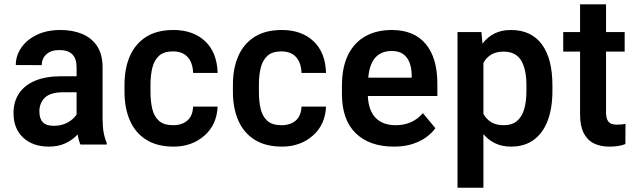

<svg xmlns="http://www.w3.org/2000/svg" viewBox="-20 -679 2987 902"><path d="M461.9 -124.5Q461.9 -84.5 467 -56.4Q472.2 -28.3 481.4 -8.3V0H357.9Q349.1 -19.5 344.7 -47.4Q322.3 -22.5 288.3 -6.3Q254.4 9.8 209.5 9.8Q134.8 9.8 89.1 -32.2Q43.5 -74.2 43.5 -147.9Q43.5 -200.2 68.6 -239Q93.8 -277.8 144 -299.3Q194.3 -320.8 269.5 -320.8H339.8V-363.3Q339.8 -444.8 257.3 -443.8Q220.2 -443.8 198.2 -424.3Q176.3 -404.8 176.3 -373L54.2 -373.5Q54.2 -417.5 80.1 -455.1Q106 -492.7 153.1 -515.4Q200.2 -538.1 264.2 -538.1Q321.8 -538.1 366.2 -519.5Q410.6 -501 436.3 -462.2Q461.9 -423.3 461.9 -362.3ZM232.9 -87.9Q270.5 -87.9 298.8 -104Q327.1 -120.1 339.8 -141.6V-245.6H277.3Q217.3 -245.6 191.2 -220.5Q165 -195.3 165 -155.8Q165 -122.1 180.9 -105Q196.8 -87.9 232.9 -87.9Z M887.2 -178.2H1002.4Q998.5 -92.3 939.7 -41.3Q880.9 9.8 795.9 9.8Q718.3 9.8 667 -22.5Q615.7 -54.7 590.3 -112.8Q564.9 -170.9 564.9 -247.6V-280.8Q564.9 -357.9 590.3 -415.8Q615.7 -473.6 666.7 -505.9Q717.8 -538.1 794.4 -538.1Q887.2 -538.1 943.4 -485.6Q999.5 -433.1 1002.4 -336.4H887.2Q885.7 -383.8 861.8 -410.6Q837.9 -437.5 792.5 -437.5Q750 -437.5 727.3 -417Q704.6 -396.5 695.8 -361.1Q687 -325.7 687 -280.8V-247.6Q687 -202.1 695.6 -166.7Q704.1 -131.3 727.1 -111.1Q750 -90.8 793.5 -90.8Q834 -90.8 859.6 -112.3Q885.3 -133.8 887.2 -178.2Z M1396.5 -178.2H1511.7Q1507.8 -92.3 1449 -41.3Q1390.1 9.8 1305.2 9.8Q1227.5 9.8 1176.3 -22.5Q1125 -54.7 1099.6 -112.8Q1074.2 -170.9 1074.2 -247.6V-280.8Q1074.2 -357.9 1099.6 -415.8Q1125 -473.6 1176 -505.9Q1227.1 -538.1 1303.7 -538.1Q1396.5 -538.1 1452.6 -485.6Q1508.8 -433.1 1511.7 -336.4H1396.5Q1395 -383.8 1371.1 -410.6Q1347.2 -437.5 1301.8 -437.5Q1259.3 -437.5 1236.6 -417Q1213.9 -396.5 1205.1 -361.1Q1196.3 -325.7 1196.3 -280.8V-247.6Q1196.3 -202.1 1204.8 -166.7Q1213.4 -131.3 1236.3 -111.1Q1259.3 -90.8 1302.7 -90.8Q1343.3 -90.8 1368.9 -112.3Q1394.5 -133.8 1396.5 -178.2Z M2034.7 -286.1V-228H1708Q1711.4 -158.7 1745.1 -124.8Q1778.8 -90.8 1839.4 -90.8Q1918 -90.8 1966.8 -147.5L2025.4 -76.7Q2009.3 -54.2 1982.7 -34.7Q1956.1 -15.1 1918.2 -2.7Q1880.4 9.8 1830.6 9.8Q1716.3 9.8 1651.4 -53Q1586.4 -115.7 1586.4 -237.8V-274.9Q1586.4 -362.8 1615.2 -421.1Q1644 -479.5 1696.8 -508.8Q1749.5 -538.1 1820.3 -538.1Q1925.3 -538.1 1980 -472.4Q2034.7 -406.7 2034.7 -286.1ZM1914.1 -314V-326.2Q1913.6 -359.9 1903.8 -385.3Q1894 -410.6 1873.8 -425Q1853.5 -439.5 1820.8 -439.5Q1720.7 -439.5 1710 -314Z M2379.9 -538.1Q2475.6 -538.1 2525.4 -470.9Q2575.2 -403.8 2575.2 -278.3V-251Q2575.2 -170.9 2553 -112.3Q2530.8 -53.7 2487.5 -22Q2444.3 9.8 2381.3 9.8Q2338.9 9.8 2306.6 -5.6Q2274.4 -21 2251 -48.8V203.1H2129.4V-528.3H2241.7L2246.6 -474.1Q2270 -504.9 2303 -521.5Q2335.9 -538.1 2379.9 -538.1ZM2453.1 -251V-278.3Q2453.1 -354 2428 -395.3Q2402.8 -436.5 2345.2 -436.5Q2311 -436.5 2287.6 -422.4Q2264.2 -408.2 2251 -383.3V-144Q2264.2 -119.6 2287.6 -105.2Q2311 -90.8 2346.7 -90.8Q2384.8 -90.8 2408.2 -110.1Q2431.6 -129.4 2442.4 -165.5Q2453.1 -201.7 2453.1 -251Z M2878.9 -93.3Q2902.3 -93.3 2918.5 -97.7L2918 -2.4Q2890.6 9.8 2841.3 9.8Q2801.3 9.8 2770.5 -5.1Q2739.7 -20 2722.4 -53.5Q2705.1 -86.9 2705.1 -142.1V-436.5H2626V-528.3H2705.1V-658.7H2827.1V-528.3H2914.6V-436.5H2827.1V-152.8Q2827.1 -128.4 2833.5 -115.5Q2839.8 -102.5 2851.3 -97.9Q2862.8 -93.3 2878.9 -93.3Z"/></svg>

Font: Robert Sans
Style: Bold
Weight: 700
Designer: Christian Robertson (extended by Adam Twardoch)
Foundry: Google
Version: Version 12.135;April 2, 2019;FontCreator 11.5.0.2425 64-bit;